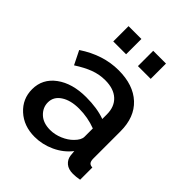

<svg xmlns="http://www.w3.org/2000/svg" viewBox="-206 -846 976 976"><g transform="rotate(45 282.0 -358.0)"><path d="M147.9 -616.2V-726.1H240.2V-616.2ZM325.2 -616.2V-726.1H417V-616.2ZM27.8 -152.8Q27.8 -227.5 89.8 -273.2Q151.9 -318.8 251 -318.8Q330.6 -318.8 387.2 -297.9V-331.1Q387.2 -386.2 353.5 -417.2Q319.8 -448.2 258.8 -448.2Q216.8 -448.2 177.7 -433.6Q138.7 -418.9 92.8 -389.2L56.2 -462.9Q160.2 -532.2 271 -532.2Q377 -532.2 437 -476.3Q497.1 -420.4 497.1 -318.8V-124Q497.1 -105.5 503.7 -96.9Q510.3 -88.4 525.9 -87.9V0Q499.5 4.9 479 4.9Q445.8 4.9 427 -11.2Q408.2 -27.3 404.8 -51.8L401.9 -82Q368.2 -38.6 315.7 -14.4Q263.2 9.8 208 9.8Q129.9 9.8 78.9 -36.9Q27.8 -83.5 27.8 -152.8ZM360.8 -121.1Q387.2 -147.5 387.2 -169.9V-230Q329.6 -252 267.1 -252Q206.5 -252 169.2 -227.5Q131.8 -203.1 131.8 -162.1Q131.8 -125 160.4 -97.9Q189 -70.8 238.8 -70.8Q272.9 -70.8 306.2 -85Q339.4 -99.1 360.8 -121.1Z"/></g></svg>

Font: Rawline SemiBold
Style: Regular
Weight: 600
Designer: Matt McInerney, Pablo Impallari, Rodrigo Fuenzalida
Foundry: Matt McInerney, Pablo Impallari, Rodrigo Fuenzalida
Version: Version 4.020;PS 004.020;hotconv 1.0.88;makeotf.lib2.5.64775